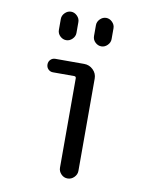

<svg xmlns="http://www.w3.org/2000/svg" viewBox="-84 -801 667 862"><g transform="rotate(10 250.0 -370.0)"><path d="M136.7 -458Q124 -458 115.2 -466.8Q106.4 -475.6 106.4 -488.8Q106.4 -502 115.2 -510.7Q124 -519.5 136.7 -519.5H268.6Q292 -519.5 309.1 -502.9Q326.2 -486.3 326.2 -462.9V-42Q326.2 -25.4 313.5 -12.7Q300.8 0 283.7 0Q266.6 0 254.4 -12.7Q242.2 -25.4 242.2 -42V-449.2Q242.2 -458 233.4 -458ZM290 -700.2Q290 -715.8 302.2 -728Q314.5 -740.2 330.1 -740.2Q345.7 -740.2 357.9 -728Q370.1 -715.8 370.1 -700.2V-650.4Q370.1 -634.8 357.9 -622.6Q345.7 -610.4 330.1 -610.4Q314.5 -610.4 302.2 -622.1Q290 -633.8 290 -650.4ZM129.9 -700.2Q129.9 -715.8 142.1 -728Q154.3 -740.2 169.9 -740.2Q185.5 -740.2 197.8 -728Q210 -715.8 210 -700.2V-650.4Q210 -634.8 197.8 -622.6Q185.5 -610.4 169.9 -610.4Q154.3 -610.4 142.1 -622.1Q129.9 -633.8 129.9 -650.4Z"/></g></svg>

Font: Rounded Mgen+ 1mn regular
Style: Regular
Weight: 400
Designer: [Source Han Sans]
Ryoko NISHIZUKA  (kana & ideographs); Paul D. Hunt (Latin, Greek & Cyrillic); Wenlong ZHANG  (bopomofo
Version: Version 1.059.20150602